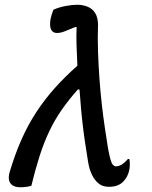

<svg xmlns="http://www.w3.org/2000/svg" viewBox="-20 -779 640 809"><path d="M205 -738Q230 -749 258 -754Q286 -759 305 -759Q328 -759 348.5 -751Q369 -743 381 -724Q393 -705 393 -674Q391 -619 393 -561.5Q395 -504 399 -448Q403 -392 409 -339Q415 -286 422 -239.5Q429 -193 435 -155Q441 -123 445.5 -107Q450 -91 455.5 -85Q461 -79 468 -78Q483 -79 494.5 -86.5Q506 -94 519 -109H525Q527 -99 527 -86.5Q527 -74 525 -64Q519 -33 498 -12.5Q477 8 441 8H437Q413 8 396 -5.5Q379 -19 367.5 -42.5Q356 -66 351 -98Q347 -125 341.5 -159Q336 -193 331 -232.5Q326 -272 322 -315Q318 -358 315 -402H308Q269 -358 239.5 -315.5Q210 -273 187.5 -225.5Q165 -178 147 -122Q129 -66 112 4Q101 7 89.5 8.5Q78 10 66 10Q45 10 33 2Q21 -6 18 -20.5Q15 -35 21 -55Q43 -129 70.5 -191Q98 -253 133 -306.5Q168 -360 211 -408Q254 -456 306 -502Q304 -550 302.5 -589Q301 -628 303 -665H297Q270 -654 252.5 -647Q235 -640 220 -640Q203 -640 195.5 -654Q188 -668 193 -699Q195 -708 198 -718Q201 -728 205 -738Z"/></svg>

Font: Rec Mono Duotone
Style: Italic
Weight: 400
Italic angle: -10°
Monospace: yes
Version: Version 1.085; ttfautohint (v1.8.4.7-5d5b)